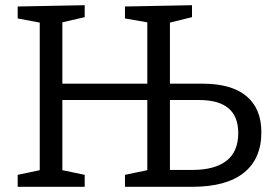

<svg xmlns="http://www.w3.org/2000/svg" viewBox="-20 -719 1059 739"><path d="M759 -397Q871 -397 928.5 -349Q986 -301 986 -210Q986 -108 918.5 -54Q851 0 720 0H461V-46L547 -64V-334H220V-64L306 -46V0H48V-46L133 -64V-632L48 -648V-694L306 -699V-653L220 -633V-397H547V-633L461 -648V-694L719 -699V-653L634 -632V-397ZM721 -65Q806 -65 851.5 -100Q897 -135 897 -207Q897 -334 747 -334H634V-65Z"/></svg>

Font: Bitter Pro
Style: Regular
Weight: 400
Designer: Sol Matas, and Bitter project Authors
Foundry: Sol Matas
Version: Version 1.010